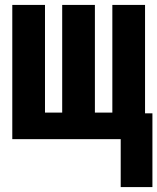

<svg xmlns="http://www.w3.org/2000/svg" viewBox="-20 -566 640 781"><path d="M600 195V-105H570V-546H437V-108H366V-546H233V-108H163V-546H30V0H471V195Z"/></svg>

Font: Noto Sans Mono UI
Style: Bold
Weight: 700
Designer: Monotype Design team
Foundry: Monotype Imaging Inc.
Version: 1.000